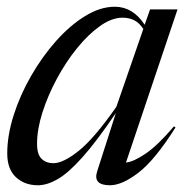

<svg xmlns="http://www.w3.org/2000/svg" viewBox="-20 -540 559 570"><path d="M268.5 -31.5 324 -204.5Q266 -119 224.2 -72.5Q182.5 -26 151 -8Q119.5 10 92.5 10Q53 10 27.2 -14Q1.5 -38 1.5 -84.5Q1.5 -138 20.5 -197.8Q39.5 -257.5 72.2 -314.5Q105 -371.5 146.2 -418Q187.5 -464.5 232.5 -492.2Q277.5 -520 321 -520Q374.5 -520 409.5 -466.5L425.5 -512H507L354 -57.5Q376.5 -59.5 412.8 -84.2Q449 -109 496.5 -165L501 -161.5Q440 -65 391.2 -27.5Q342.5 10 306.5 10Q255 10 268.5 -31.5ZM90 -113Q90 -81.5 103.5 -68.5Q117 -55.5 138.5 -55.5Q167.5 -55.5 213.2 -91.8Q259 -128 325.5 -223L405.5 -454Q393 -473 377.8 -480.2Q362.5 -487.5 344 -487.5Q312 -487.5 277 -462.8Q242 -438 208.8 -397Q175.5 -356 148.8 -306.2Q122 -256.5 106 -206.2Q90 -156 90 -113Z"/></svg>

Font: Newsreader Display
Style: Italic
Weight: 400
Italic angle: -17°
Designer: Hugues Gentile
Foundry: Production Type
Version: Version 1.001